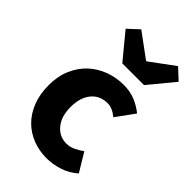

<svg xmlns="http://www.w3.org/2000/svg" viewBox="-232 -842 937 937"><g transform="rotate(45 236.5 -374.0)"><path d="M281 12Q229 12 184.5 -5.5Q140 -23 107 -56Q74 -89 55 -137.5Q36 -186 36 -248Q36 -310 57 -358.5Q78 -407 113.5 -440Q149 -473 196 -490.5Q243 -508 294 -508Q340 -508 375.5 -493Q411 -478 439 -455L370 -360Q335 -389 303 -389Q249 -389 218 -351Q187 -313 187 -248Q187 -183 218.5 -145Q250 -107 298 -107Q322 -107 344.5 -117.5Q367 -128 387 -143L445 -47Q408 -15 365 -1.5Q322 12 281 12ZM215 -577 107 -708 163 -760 288 -668H292L417 -760L473 -708L365 -577Z"/></g></svg>

Font: hySource Sans Pro
Style: Bold
Weight: 700
Designer: Paul D. Hunt
Foundry: Adobe Systems Incorporated
Version: Version 2.021;PS 2.000;hotconv 1.0.86;makeotf.lib2.5.63406